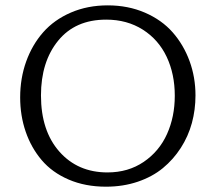

<svg xmlns="http://www.w3.org/2000/svg" viewBox="-20 -685 803 716"><path d="M381.8 -665Q457.5 -665 520.3 -637.9Q583 -610.8 623.8 -564.5Q664.6 -518.1 686.8 -457.5Q709 -397 709 -329.1Q709 -275.9 695.6 -226.3Q682.1 -176.8 654.3 -133.5Q626.5 -90.3 587.4 -58.1Q548.3 -25.9 493.7 -7.3Q439 11.2 375 11.2Q297.9 11.2 236.1 -15.4Q174.3 -42 135.3 -88.1Q96.2 -134.3 75.7 -194.1Q55.2 -253.9 55.2 -321.8Q55.2 -393.1 77.6 -455.6Q100.1 -518.1 141.1 -564.7Q182.1 -611.3 244.4 -638.2Q306.6 -665 381.8 -665ZM380.9 -42Q458 -42 515.9 -81.3Q573.7 -120.6 602.8 -185.1Q631.8 -249.5 631.8 -328.1Q631.8 -408.7 601.6 -472.9Q571.3 -537.1 512.5 -574.5Q453.6 -611.8 376 -611.8Q260.7 -611.8 196.8 -533.2Q132.8 -454.6 132.8 -329.1Q132.8 -197.3 201.4 -119.6Q270 -42 380.9 -42Z"/></svg>

Font: Quattrocento Roman
Style: Regular
Weight: 400
Designer: Pablo Impallari
Foundry: Pablo Impallari. www.impallari.com Igino Marini. www.ikern.com
Version: Version 1.000